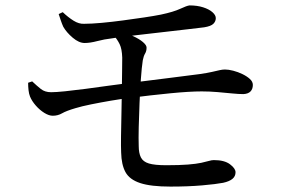

<svg xmlns="http://www.w3.org/2000/svg" viewBox="-20 -707 1040 710"><path d="M610 -17Q538 -17 498.5 -30Q459 -43 444 -70.5Q429 -98 428 -143Q427 -165 427.5 -202Q428 -239 429 -282.5Q430 -326 430.5 -368Q431 -410 431.5 -443.5Q432 -477 432 -494Q431 -526 422.5 -543.5Q414 -561 400 -577L421 -589Q449 -584 472 -573.5Q495 -563 508.5 -551.5Q522 -540 522 -531Q522 -518 516.5 -509Q511 -500 508 -484Q504 -458 501 -415.5Q498 -373 496 -326Q494 -279 493 -236.5Q492 -194 493 -167Q493 -141 501 -125Q509 -109 530.5 -102.5Q552 -96 595 -96Q644 -96 675 -98.5Q706 -101 724.5 -105Q743 -109 753 -112Q763 -115 771 -115Q810 -115 830.5 -99.5Q851 -84 851 -70Q851 -55 839.5 -45.5Q828 -36 805 -31Q779 -26 727.5 -21.5Q676 -17 610 -17ZM175 -279Q161 -279 144 -289.5Q127 -300 112.5 -316.5Q98 -333 91 -350Q87 -360 85.5 -373.5Q84 -387 84 -401L99 -406Q116 -390 131 -378Q146 -366 169 -366Q187 -366 221 -369.5Q255 -373 297 -378.5Q339 -384 381 -390Q423 -396 457 -400Q533 -409 604.5 -418.5Q676 -428 718 -433Q746 -437 763.5 -441Q781 -445 792 -447.5Q803 -450 812 -450Q825 -450 842.5 -445.5Q860 -441 876.5 -433Q893 -425 904 -415Q915 -405 915 -393Q915 -378 906.5 -369Q898 -360 880 -359Q863 -359 838 -361.5Q813 -364 784 -366.5Q755 -369 726 -369Q681 -369 609.5 -362Q538 -355 460 -345Q427 -341 389 -334.5Q351 -328 316.5 -321Q282 -314 259 -307Q225 -297 209.5 -288Q194 -279 175 -279ZM293 -548Q272 -548 249 -567.5Q226 -587 214 -608Q209 -619 205 -631Q201 -643 197 -655L212 -662Q232 -643 252 -630.5Q272 -618 291 -619Q318 -619 356 -622.5Q394 -626 435 -631.5Q476 -637 513 -642.5Q550 -648 575 -653Q622 -663 646.5 -674.5Q671 -686 681 -687Q709 -687 731 -680Q753 -673 765.5 -662Q778 -651 778 -640Q778 -628 769 -619Q760 -610 735 -606Q712 -603 676 -599Q640 -595 598 -590Q556 -585 515.5 -580.5Q475 -576 442.5 -572Q410 -568 393 -565Q366 -562 339.5 -555Q313 -548 293 -548Z"/></svg>

Font: Noto Serif JP ExtraLight Medium
Style: Regular
Weight: 500
Version: Version 2.003-H1;hotconv 1.1.1;makeotfexe 2.6.0